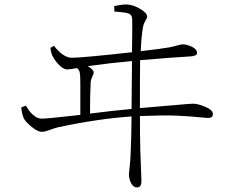

<svg xmlns="http://www.w3.org/2000/svg" viewBox="-20 -780 1040 853"><path d="M379.9 -275.4Q496.1 -290 564.5 -295.9Q566.4 -456.1 566.4 -508.8Q468.8 -500 370.1 -486.3Q396.5 -469.7 396.5 -458Q396.5 -453.1 390.1 -439.9Q383.8 -426.8 382.8 -413.1Q379.9 -354.5 379.9 -275.4ZM488.3 -728.5 487.3 -752.9Q529.3 -761.7 547.9 -759.8Q574.2 -757.8 604 -739.7Q633.8 -721.7 633.8 -707Q633.8 -700.2 626 -687.5Q618.2 -674.8 615.2 -659.2Q607.4 -614.3 605.5 -552.7Q699.2 -563.5 730.5 -569.3Q750 -573.2 767.6 -578.1Q785.2 -583 791 -583Q809.6 -583 832.5 -572.3Q855.5 -561.5 855.5 -543.9Q855.5 -531.2 824.2 -529.3Q767.6 -526.4 602.5 -512.7Q601.6 -460.9 601.6 -299.8Q656.2 -304.7 704.6 -308.6Q752.9 -312.5 773.9 -314.5Q794.9 -316.4 811.5 -317.9Q828.1 -319.3 837.9 -319.3Q859.4 -319.3 892.6 -305.2Q925.8 -291 925.8 -273.4Q925.8 -255.9 905.3 -255.9Q896.5 -255.9 857.9 -259.8Q819.3 -263.7 766.6 -266.1Q713.9 -268.6 601.6 -264.6Q601.6 -181.6 603.5 -107.4Q608.4 14.6 608.4 24.4Q608.4 52.7 588.9 52.7Q572.3 52.7 562.5 33.7Q552.7 14.6 552.7 -5.9Q552.7 -11.7 556.2 -40.5Q559.6 -69.3 560.5 -100.6Q563.5 -163.1 564.5 -262.7Q412.1 -252 239.3 -214.8Q228.5 -212.9 203.6 -203.6Q178.7 -194.3 166 -194.3Q148.4 -194.3 122.6 -214.8Q96.7 -235.4 86.9 -252Q78.1 -268.6 74.2 -302.7L94.7 -310.5Q107.4 -291 114.3 -282.2Q121.1 -273.4 135.3 -263.2Q149.4 -252.9 166 -252.9Q189.5 -252.9 336.9 -269.5V-409.2Q336.9 -444.3 334.5 -457Q332 -469.7 322.3 -477.5Q289.1 -471.7 278.3 -471.7Q261.7 -471.7 242.7 -491.2Q223.6 -510.7 213.9 -530.3Q206.1 -544.9 204.1 -567.4L219.7 -576.2Q261.7 -523.4 298.8 -523.4Q344.7 -523.4 566.4 -547.9Q568.4 -673.8 567.4 -694.3Q566.4 -713.9 553.2 -719.2Q540 -724.6 504.9 -727.5Q494.1 -727.5 488.3 -728.5Z"/></svg>

Font: GenYoMin TW TTF ExtraLight
Style: Regular
Weight: 250
Version: Version 1.300